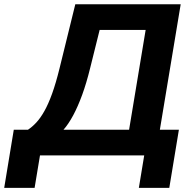

<svg xmlns="http://www.w3.org/2000/svg" viewBox="-54 -748 943 924"><path d="M-33.8 156.2 12.3 -123.5H80.4Q101.1 -137.2 120.9 -158.5Q140.6 -179.7 159.6 -213.4Q178.6 -247 196.8 -297.4Q215 -347.8 232.7 -419.8L308.4 -727.5H815.6L715.3 -123.5H806.9L760.7 156.2H614.2L640 0H138.4L112.5 156.2ZM251.4 -123.5H567.2L646.9 -603.8H425.5L379.7 -419.8Q362.2 -348.5 341.5 -291.6Q320.7 -234.8 298.1 -192.7Q275.4 -150.5 251.4 -123.5Z"/></svg>

Font: Inter
Style: Italic
Weight: 400
Italic angle: -9.3988°
Designer: Rasmus Andersson
Foundry: rsms
Version: Version 4.001;git-66647c0bb